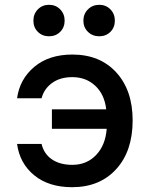

<svg xmlns="http://www.w3.org/2000/svg" viewBox="-20 -769 626 799"><path d="M153 -170Q163 -128 196.5 -105.5Q230 -83 281 -83Q341 -83 380 -124Q419 -165 424 -233H196V-314H422Q415 -376 376.5 -412Q338 -448 281 -448Q230 -448 196.5 -423.5Q163 -399 153 -360H51Q62 -440 123 -491Q184 -542 281 -542Q396 -542 464 -467.5Q532 -393 532 -268Q532 -140 463.5 -65Q395 10 280 10Q183 10 122.5 -39.5Q62 -89 51 -170ZM230.5 -636.5Q212 -618 184 -618Q156 -618 137.5 -636.5Q119 -655 119 -683Q119 -711 137.5 -730Q156 -749 184 -749Q212 -749 230.5 -730Q249 -711 249 -683Q249 -655 230.5 -636.5ZM439.5 -636.5Q421 -618 393 -618Q365 -618 346 -636.5Q327 -655 327 -683Q327 -711 346 -730Q365 -749 393 -749Q421 -749 439.5 -730Q458 -711 458 -683Q458 -655 439.5 -636.5Z"/></svg>

Font: Manrope Medium
Style: Medium
Weight: 500
Designer: Mikhail Sharanda
Foundry: Mikhail Sharanda
Version: Version 4.000;hotconv 1.0.109;makeotfexe 2.5.65596